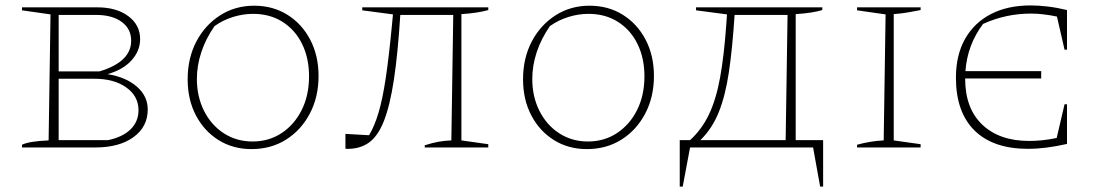

<svg xmlns="http://www.w3.org/2000/svg" viewBox="-20 -543 4058 707"><path d="M376 -270Q444 -259 484 -224Q524 -189 524 -140Q524 -76 471.5 -38Q419 0 331 0H61V-10Q87 -23 159 -26L166 -490L61 -505V-516H338Q409 -516 452.5 -483.5Q496 -451 496 -399Q496 -356 464.5 -321Q433 -286 376 -270ZM334 -488H196V-280H346Q463 -315 463 -393Q463 -437 428 -462.5Q393 -488 334 -488ZM328 -253H196V-27H378Q431 -38 460.5 -66.5Q490 -95 490 -137Q490 -189 445 -221Q400 -253 328 -253Z M906 6Q838 6 785 -27Q732 -60 701.5 -118Q671 -176 671 -251Q671 -329 703 -390Q735 -451 790.5 -486.5Q846 -522 916 -522Q985 -522 1038.5 -488.5Q1092 -455 1122.5 -396.5Q1153 -338 1153 -263Q1153 -186 1121 -125Q1089 -64 1033.5 -29Q978 6 906 6ZM910 -22Q970 -22 1017 -53Q1064 -84 1091 -138Q1118 -192 1118 -262Q1118 -329 1092.5 -381Q1067 -433 1020.5 -462.5Q974 -492 912 -492Q875 -492 838 -480.5Q801 -469 770 -447Q738 -401 721.5 -351.5Q705 -302 705 -252Q705 -187 731.5 -134.5Q758 -82 804.5 -52Q851 -22 910 -22Z M1252 5V-50L1339 -45Q1359 -78 1374 -128.5Q1389 -179 1400.5 -256Q1412 -333 1423 -448L1427 -490L1314 -505V-516H1778V-506Q1761 -501 1736 -497Q1711 -493 1679 -491V-26L1778 -12V0H1544V-8Q1572 -17 1594.5 -21Q1617 -25 1642 -26L1649 -488H1454Q1445 -346 1430.5 -250Q1416 -154 1393.5 -97Q1371 -40 1336.5 -16.5Q1302 7 1252 5Z M2141 6Q2073 6 2020 -27Q1967 -60 1936.5 -118Q1906 -176 1906 -251Q1906 -329 1938 -390Q1970 -451 2025.5 -486.5Q2081 -522 2151 -522Q2220 -522 2273.5 -488.5Q2327 -455 2357.5 -396.5Q2388 -338 2388 -263Q2388 -186 2356 -125Q2324 -64 2268.5 -29Q2213 6 2141 6ZM2145 -22Q2205 -22 2252 -53Q2299 -84 2326 -138Q2353 -192 2353 -262Q2353 -329 2327.5 -381Q2302 -433 2255.5 -462.5Q2209 -492 2147 -492Q2110 -492 2073 -480.5Q2036 -469 2005 -447Q1973 -401 1956.5 -351.5Q1940 -302 1940 -252Q1940 -187 1966.5 -134.5Q1993 -82 2039.5 -52Q2086 -22 2145 -22Z M2483 144V-27H2521Q2564 -66 2590.5 -121.5Q2617 -177 2631.5 -257Q2646 -337 2654 -448L2657 -490L2543 -505V-516H3008V-506Q2992 -501 2967 -497Q2942 -493 2910 -491V-27H3011V144H3000L2974 0H2521L2494 144ZM2685 -488Q2677 -365 2664 -277.5Q2651 -190 2626.5 -129.5Q2602 -69 2559 -27H2873L2880 -488Z M3136 0V-10Q3161 -17 3186 -21Q3211 -25 3234 -26L3241 -490L3136 -505V-516H3370V-506Q3350 -502 3324.5 -497.5Q3299 -493 3271 -491V-26L3370 -12V0Z M3765 5Q3637 5 3568.5 -62.5Q3500 -130 3500 -257Q3500 -340 3533.5 -399.5Q3567 -459 3628.5 -491Q3690 -523 3775 -523Q3804 -523 3838 -519Q3872 -515 3909 -506V-360H3900L3872 -482Q3848 -487 3824 -490Q3800 -493 3776 -493Q3684 -493 3600 -455Q3542 -378 3535 -281H3814V-254H3534V-253Q3534 -144 3597 -84Q3660 -24 3770 -24Q3792 -24 3817.5 -26.5Q3843 -29 3871 -35L3900 -159H3909V-13Q3869 -4 3834 0.5Q3799 5 3765 5Z"/></svg>

Font: Piazzolla SC Thin
Style: Regular
Weight: 100
Designer: Juan Pablo del Peral
Foundry: Huerta Tipografica
Version: Version 1.330